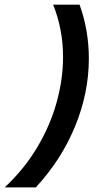

<svg xmlns="http://www.w3.org/2000/svg" viewBox="-76 -687 429 832"><path d="M-55.6 125Q28.5 46.5 84.7 -47.6Q141 -141.7 169.1 -242.4Q197.2 -343.1 197.2 -439.6Q197.2 -560.4 154.2 -666.7H268.8Q309 -555.6 309 -433.3Q309 -285.4 249.7 -140.3Q190.3 4.9 79.2 125Z"/></svg>

Font: Afacad
Style: Bold Italic
Weight: 700
Italic angle: -14°
Designer: Kristian Moeller
Foundry: Dicotype
Version: Version 1.000; ttfautohint (v1.8.4.7-5d5b)